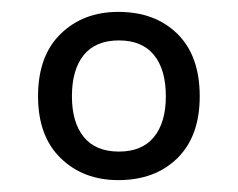

<svg xmlns="http://www.w3.org/2000/svg" viewBox="-20 -464 400 323"><path d="M179 -444Q241 -444 278.5 -407Q316 -370 316 -302Q316 -235 278.5 -198Q241 -161 179 -161Q120 -161 82 -198Q44 -235 44 -302Q44 -370 82 -407Q120 -444 179 -444ZM180 -396Q141 -396 121 -371.5Q101 -347 101 -302Q101 -258 121 -233.5Q141 -209 180 -209Q219 -209 239 -233.5Q259 -258 259 -302Q259 -347 239 -371.5Q219 -396 180 -396Z"/></svg>

Font: Podkova
Style: Regular
Weight: 400
Designer: Ilya Yudin
Foundry: Cyreal (www.cyreal.org)
Version: Version 2.103